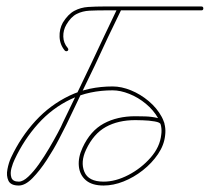

<svg xmlns="http://www.w3.org/2000/svg" viewBox="-20 -567 648 593"><path d="M189 -419Q193 -414 189 -410Q184 -407 180 -411Q165 -429 164 -453Q163 -477 174 -497Q190 -523 209.5 -533.5Q229 -544 252.5 -545.5Q276 -547 302 -547Q377 -547 452 -547Q527 -547 602 -547Q602 -547 602 -547Q602 -547 602 -547Q608 -547 608 -541Q608 -535 602 -535Q527 -535 452 -535Q377 -535 302 -535Q278 -535 256.5 -534Q235 -533 217 -524Q199 -515 185 -491Q175 -474 175.5 -454Q176 -434 189 -419Q189 -419 189 -419Q189 -419 189 -419ZM352 -546Q357 -544 355 -538Q334 -495 313.5 -452Q293 -409 273 -365Q251 -320 229 -274Q207 -228 185 -182Q178 -168 162 -137Q146 -106 124.5 -73Q103 -40 80.5 -17Q58 6 38 6Q13 6 6 -9Q-1 -24 3 -44.5Q7 -65 14 -80Q14 -80 14 -80Q14 -80 14 -80Q44 -144 89.5 -193.5Q135 -243 194.5 -271.5Q254 -300 328 -300Q355 -300 384.5 -288Q414 -276 439.5 -254.5Q465 -233 479.5 -206Q494 -179 490 -149Q487 -119 468 -91Q449 -63 421 -41Q393 -19 361.5 -6.5Q330 6 300 6Q264 6 245 -10.5Q226 -27 223.5 -54Q221 -81 235 -111Q259 -163 300.5 -185.5Q342 -208 398 -208Q407 -208 427.5 -207.5Q448 -207 467 -202.5Q486 -198 488 -185Q488 -185 488 -185Q488 -185 488 -185Q489 -179 483 -178Q478 -177 476 -183Q475 -189 457.5 -192Q440 -195 421 -195.5Q402 -196 398 -196Q345 -196 307 -175Q269 -154 246 -105Q228 -67 240.5 -36.5Q253 -6 300 -6Q337 -6 376.5 -26.5Q416 -47 445 -80Q474 -113 478 -151Q482 -178 468 -202.5Q454 -227 430.5 -246.5Q407 -266 379.5 -277Q352 -288 328 -288Q256 -288 198.5 -260.5Q141 -233 97.5 -184.5Q54 -136 25 -74Q25 -74 25 -74Q25 -74 25 -74Q20 -64 15.5 -48Q11 -32 15 -19Q19 -6 38 -6Q51 -6 67.5 -21.5Q84 -37 100.5 -60.5Q117 -84 132 -109.5Q147 -135 158.5 -156.5Q170 -178 174 -188Q196 -233 218 -279Q240 -325 262 -371Q282 -414 302.5 -457Q323 -500 344 -544Q347 -549 352 -546Z"/></svg>

Font: FRB American Cursive Guidelines Arrows Thin
Style: Italic
Weight: 100
Italic angle: -25°
Version: Version 2.0;Modular Font Editor K font №1